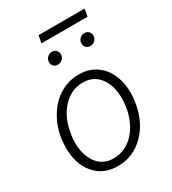

<svg xmlns="http://www.w3.org/2000/svg" viewBox="-203 -946 953 1063"><g transform="rotate(-30 274.0 -414.0)"><path d="M32.7 0ZM36.6 -269Q45.4 -345.7 83.5 -409.4Q121.6 -473.1 178.5 -506.3Q235.4 -539.6 301.8 -538.1Q367.2 -537.1 413.3 -502.2Q459.5 -467.3 480.7 -407Q502 -346.7 495.1 -273.4L494.1 -264.2Q479.5 -139.2 405.5 -63.5Q331.5 12.2 228 9.8Q139.2 8.3 85.9 -55.7Q32.7 -119.6 33.7 -224.6L35.2 -252.4ZM93.3 -252.4Q86.9 -194.3 101.8 -145.3Q116.7 -96.2 149.4 -68.4Q182.1 -40.5 231 -39.1Q283.7 -38.1 327.4 -65.9Q371.1 -93.8 399.4 -144.5Q427.7 -195.3 436 -256.8L437.5 -272.9Q446.3 -367.2 408.4 -427Q370.6 -486.8 298.8 -488.3Q220.7 -490.7 163.8 -428Q106.9 -365.2 94.2 -261.2ZM189.5 -681.6Q190.9 -697.8 202.6 -709.5Q214.4 -721.2 231 -721.7Q248 -722.2 259 -710.2Q270 -698.2 269 -681.6Q267.6 -665.5 255.4 -654.3Q243.2 -643.1 227.1 -642.6Q210 -642.1 199.2 -653.3Q188.5 -664.6 189.5 -681.6ZM397 -681.2Q397.9 -697.8 409.9 -709.2Q421.9 -720.7 438.5 -721.2Q455.6 -721.7 466.6 -710Q477.5 -698.2 476.1 -681.2Q475.1 -665 462.9 -653.8Q450.7 -642.6 434.1 -642.1Q417.5 -641.6 406.7 -652.8Q396 -664.1 397 -681.2ZM500.5 -790.5H205.6L214.4 -837.9H508.8Z"/></g></svg>

Font: Roboto Light
Style: Italic
Weight: 300
Italic angle: -12°
Designer: Google
Version: Version 2.134; 2016; ttfautohint (v1.6)